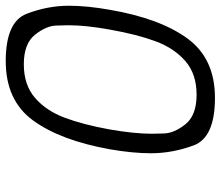

<svg xmlns="http://www.w3.org/2000/svg" viewBox="-70 -697 769 669"><g transform="rotate(-90 314.5 -362.5)"><path d="M129 -365Q160 -537 229.5 -632Q299 -727 436 -727Q573 -727 601 -654Q629 -581 629 -507Q629 -444 615 -365Q585 -190 515 -94Q445 2 308 2Q170 2 142.5 -72Q115 -146 115 -221Q115 -285 129 -365ZM546 -365Q561 -448 561 -508Q561 -515 560 -550.5Q559 -586 528 -625Q497 -664 425 -664Q353 -664 308 -625Q263 -586 239 -522Q215 -458 198 -365Q183 -279 183 -218Q183 -211 184 -175.5Q185 -140 216 -101Q247 -62 319 -62Q391 -62 436 -101Q481 -140 505 -204.5Q529 -269 546 -365Z"/></g></svg>

Font: Fz Poppins Light
Style: Italic
Weight: 300
Italic angle: -10°
Designer: Ninad Kale (Devanagari), Jonny Pinhorn (Latin)
Foundry: Indian Type Foundry
Version: Vit hóa bi Vntype.Com & FontZin.Com